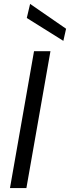

<svg xmlns="http://www.w3.org/2000/svg" viewBox="-20 -962 358 982"><path d="M31 0 154 -700H238L115 0ZM304 -753 117 -870 134 -942 318 -815Z"/></svg>

Font: DM Sans 20pt
Style: Italic
Weight: 400
Italic angle: -10°
Version: Version 4.004;gftools[0.9.30]